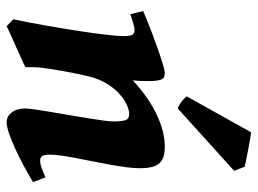

<svg xmlns="http://www.w3.org/2000/svg" viewBox="-119 -638 777 579"><g transform="rotate(90 269.5 -348.5)"><path d="M529.3 -59.6Q507.3 -46.4 481.2 -32.2Q455.1 -18.1 429.9 -6.6Q404.8 4.9 383.1 12.5Q361.3 20 348.1 20Q331.1 20 319.1 4.6Q307.1 -10.7 307.1 -37.1Q307.1 -45.9 310.1 -65.9Q313 -85.9 317.4 -111.8Q321.8 -137.7 326.7 -166.5Q331.5 -195.3 335.9 -221.9Q340.3 -248.5 343.3 -270Q346.2 -291.5 346.2 -302.7Q346.2 -329.1 342 -339.4Q337.9 -349.6 323.7 -349.6Q317.4 -349.6 307.1 -346.7Q296.9 -343.8 284.7 -336.4Q272.5 -329.1 259 -316.2Q245.6 -303.2 232.9 -283.2Q218.3 -259.8 210.2 -227.1Q202.1 -194.3 193.8 -147Q189.9 -125 187.5 -109.1Q185.1 -93.3 183.8 -80.8Q182.6 -68.4 182.4 -57.9Q182.1 -47.4 182.6 -36.6Q178.2 -34.2 168.7 -29.8Q159.2 -25.4 146.7 -19.8Q134.3 -14.2 120.6 -8.1Q106.9 -2 94.5 3.4Q82 8.8 72.5 13.4Q63 18.1 59.1 20L38.1 0Q48.3 -48.8 57.4 -100.3Q66.4 -151.9 73.5 -198Q80.6 -244.1 84.7 -280Q88.9 -315.9 88.9 -333Q88.9 -344.2 87.6 -350.8Q86.4 -357.4 84 -360.6Q81.5 -363.8 78.1 -364.7Q74.7 -365.7 70.3 -365.7Q65.9 -365.7 58.1 -363.8Q50.3 -361.8 42.5 -359.4Q33.7 -356.4 22.9 -353L13.2 -391.6Q26.9 -397.5 44.7 -404.8Q62.5 -412.1 81.5 -419.2Q100.6 -426.3 119.6 -433.1Q138.7 -439.9 155 -445.3Q171.4 -450.7 183.3 -453.9Q195.3 -457 200.7 -457Q207.5 -457 212.2 -454.8Q216.8 -452.6 219.5 -446.8Q222.2 -440.9 223.4 -430.2Q224.6 -419.4 224.6 -401.9Q224.6 -391.6 224.1 -382.1Q223.6 -372.6 222.2 -360.4Q275.4 -409.2 326.7 -433.1Q377.9 -457 421.9 -457Q437 -457 449.2 -454.1Q461.4 -451.2 470 -443.1Q478.5 -435.1 482.9 -420.2Q487.3 -405.3 487.3 -381.8Q487.3 -364.7 484.4 -341.8Q481.4 -318.8 476.8 -293.2Q472.2 -267.6 466.8 -240.7Q461.4 -213.9 456.8 -189.5Q452.1 -165 449.2 -144.3Q446.3 -123.5 446.3 -109.9Q446.3 -93.3 450.7 -87.2Q455.1 -81.1 463.9 -81.1Q469.7 -81.1 474.6 -82Q479.5 -83 484.9 -85Q490.2 -86.9 497.3 -89.8Q504.4 -92.8 514.6 -97.2ZM495.1 -666 307.1 -496.1Q303.2 -497.1 298.3 -499.8Q293.5 -502.4 288.3 -506.1Q283.2 -509.8 278.6 -514.2Q273.9 -518.6 270.5 -522.9L378.9 -717.3Q384.8 -716.8 399.9 -714.1Q415 -711.4 431.9 -708.3Q448.7 -705.1 463.6 -702.1Q478.5 -699.2 482.9 -697.8Z"/></g></svg>

Font: Gentium Book Basic
Style: Bold Italic
Weight: 700
Italic angle: -8°
Designer: J. Victor Gaultney and Annie Olsen
Foundry: SIL International
Version: Version 1.102; 2013; Maintenance release